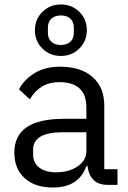

<svg xmlns="http://www.w3.org/2000/svg" viewBox="-20 -826 574 858"><path d="M334.5 -609Q301 -576 252 -576Q203 -576 169.5 -609Q136 -642 136 -691Q136 -740 169.5 -773Q203 -806 252 -806Q301 -806 334.5 -773Q368 -740 368 -691Q368 -642 334.5 -609ZM310 -680V-702Q310 -728 294.5 -742.5Q279 -757 252 -757Q225 -757 209.5 -742.5Q194 -728 194 -702V-680Q194 -654 209.5 -639.5Q225 -625 252 -625Q279 -625 294.5 -639.5Q310 -654 310 -680ZM505 0H460Q382 0 371 -84H366Q332 12 217 12Q136 12 90 -30Q44 -72 44 -144Q44 -295 264 -295H366V-346Q366 -459 244 -459Q159 -459 113 -382L65 -427Q88 -471 135 -499.5Q182 -528 248 -528Q341 -528 393.5 -482Q446 -436 446 -354V-70H505ZM230 -56Q289 -56 327.5 -83Q366 -110 366 -150V-235H260Q128 -235 128 -157V-136Q128 -98 155.5 -77Q183 -56 230 -56Z"/></svg>

Font: Aneliza
Style: Regular
Weight: 400
Designer: Mike Abbink, Paul van der Laan, Pieter van Rosmalen
Foundry: Bold Monday
Version: Version 3.0